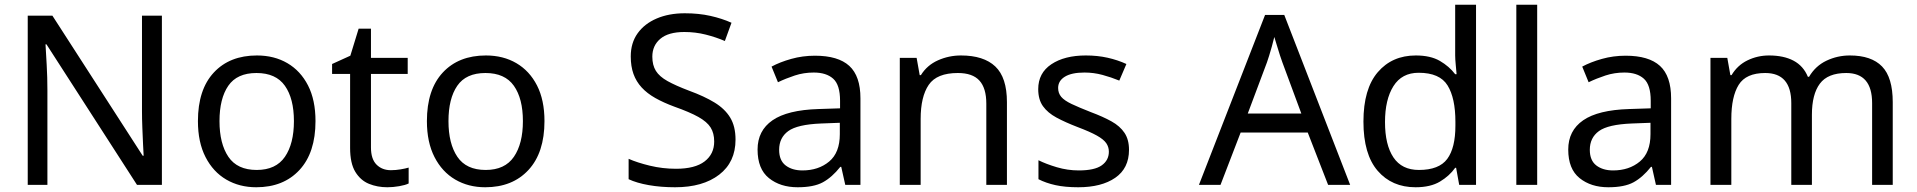

<svg xmlns="http://www.w3.org/2000/svg" viewBox="-20 -780 8086 810"><path d="M663 0H558L176 -593H172Q174 -558 177 -506Q180 -454 180 -399V0H97V-714H201L582 -123H586Q585 -139 583.5 -171Q582 -203 580.5 -241Q579 -279 579 -311V-714H663Z M1311 -269Q1311 -136 1243.5 -63Q1176 10 1061 10Q990 10 934.5 -22.5Q879 -55 847 -117.5Q815 -180 815 -269Q815 -402 882 -474Q949 -546 1064 -546Q1137 -546 1192.5 -513.5Q1248 -481 1279.5 -419.5Q1311 -358 1311 -269ZM906 -269Q906 -174 943.5 -118.5Q981 -63 1063 -63Q1144 -63 1182 -118.5Q1220 -174 1220 -269Q1220 -364 1182 -418Q1144 -472 1062 -472Q980 -472 943 -418Q906 -364 906 -269Z M1629 -62Q1649 -62 1670 -65.5Q1691 -69 1704 -73V-6Q1690 1 1664 5.5Q1638 10 1614 10Q1572 10 1536.5 -4.5Q1501 -19 1479 -55Q1457 -91 1457 -156V-468H1381V-510L1458 -545L1493 -659H1545V-536H1700V-468H1545V-158Q1545 -109 1568.5 -85.5Q1592 -62 1629 -62Z M2277 -269Q2277 -136 2209.5 -63Q2142 10 2027 10Q1956 10 1900.5 -22.5Q1845 -55 1813 -117.5Q1781 -180 1781 -269Q1781 -402 1848 -474Q1915 -546 2030 -546Q2103 -546 2158.5 -513.5Q2214 -481 2245.5 -419.5Q2277 -358 2277 -269ZM1872 -269Q1872 -174 1909.5 -118.5Q1947 -63 2029 -63Q2110 -63 2148 -118.5Q2186 -174 2186 -269Q2186 -364 2148 -418Q2110 -472 2028 -472Q1946 -472 1909 -418Q1872 -364 1872 -269Z M3083 -191Q3083 -96 3014 -43Q2945 10 2828 10Q2768 10 2717 1Q2666 -8 2632 -24V-110Q2668 -94 2721.5 -81Q2775 -68 2832 -68Q2912 -68 2952.5 -99Q2993 -130 2993 -183Q2993 -218 2978 -242Q2963 -266 2926.5 -286.5Q2890 -307 2825 -330Q2779 -347 2744.5 -366.5Q2710 -386 2687 -411Q2664 -436 2652.5 -468Q2641 -500 2641 -542Q2641 -599 2670 -639.5Q2699 -680 2750.5 -702Q2802 -724 2869 -724Q2928 -724 2977 -713Q3026 -702 3066 -684L3038 -607Q3001 -623 2957.5 -634Q2914 -645 2867 -645Q2800 -645 2766 -616.5Q2732 -588 2732 -541Q2732 -505 2747 -481Q2762 -457 2796 -438Q2830 -419 2888 -397Q2951 -374 2994.5 -347.5Q3038 -321 3060.5 -284Q3083 -247 3083 -191Z M3418 -545Q3516 -545 3563 -502Q3610 -459 3610 -365V0H3546L3529 -76H3525Q3490 -32 3451.5 -11Q3413 10 3345 10Q3272 10 3224 -28.5Q3176 -67 3176 -149Q3176 -229 3239 -272.5Q3302 -316 3433 -320L3524 -323V-355Q3524 -422 3495 -448Q3466 -474 3413 -474Q3371 -474 3333 -461.5Q3295 -449 3262 -433L3235 -499Q3270 -518 3318 -531.5Q3366 -545 3418 -545ZM3444 -259Q3344 -255 3305.5 -227Q3267 -199 3267 -148Q3267 -103 3294.5 -82Q3322 -61 3365 -61Q3433 -61 3478 -98.5Q3523 -136 3523 -214V-262Z M4034 -546Q4130 -546 4179 -499.5Q4228 -453 4228 -349V0H4141V-343Q4141 -408 4112 -440Q4083 -472 4021 -472Q3932 -472 3898 -422Q3864 -372 3864 -278V0H3776V-536H3847L3860 -463H3865Q3891 -505 3937 -525.5Q3983 -546 4034 -546Z M4743 -148Q4743 -70 4685 -30Q4627 10 4529 10Q4473 10 4432.5 1Q4392 -8 4361 -24V-104Q4393 -88 4438.5 -74.5Q4484 -61 4531 -61Q4598 -61 4628 -82.5Q4658 -104 4658 -140Q4658 -160 4647 -176Q4636 -192 4607.5 -208Q4579 -224 4526 -244Q4474 -264 4437 -284Q4400 -304 4380 -332Q4360 -360 4360 -404Q4360 -472 4415.5 -509Q4471 -546 4561 -546Q4610 -546 4652.5 -536.5Q4695 -527 4732 -510L4702 -440Q4668 -454 4631 -464Q4594 -474 4555 -474Q4501 -474 4472.5 -456.5Q4444 -439 4444 -409Q4444 -387 4457 -371.5Q4470 -356 4500.5 -341.5Q4531 -327 4582 -307Q4633 -288 4669 -268Q4705 -248 4724 -219.5Q4743 -191 4743 -148Z M5583 0 5497 -221H5214L5129 0H5038L5317 -717H5398L5676 0ZM5390 -517Q5387 -525 5380 -546Q5373 -567 5366.5 -589.5Q5360 -612 5356 -624Q5351 -604 5345.5 -583.5Q5340 -563 5334.5 -546Q5329 -529 5325 -517L5244 -301H5470Z M5952 10Q5852 10 5792 -59.5Q5732 -129 5732 -267Q5732 -405 5792.5 -475.5Q5853 -546 5953 -546Q6015 -546 6054.5 -523Q6094 -500 6119 -467H6125Q6124 -480 6121.5 -505.5Q6119 -531 6119 -546V-760H6207V0H6136L6123 -72H6119Q6095 -38 6055 -14Q6015 10 5952 10ZM5966 -63Q6051 -63 6085.5 -109.5Q6120 -156 6120 -250V-266Q6120 -366 6087 -419.5Q6054 -473 5965 -473Q5894 -473 5858.5 -416.5Q5823 -360 5823 -265Q5823 -169 5858.5 -116Q5894 -63 5966 -63Z M6465 0H6377V-760H6465Z M6838 -545Q6936 -545 6983 -502Q7030 -459 7030 -365V0H6966L6949 -76H6945Q6910 -32 6871.5 -11Q6833 10 6765 10Q6692 10 6644 -28.5Q6596 -67 6596 -149Q6596 -229 6659 -272.5Q6722 -316 6853 -320L6944 -323V-355Q6944 -422 6915 -448Q6886 -474 6833 -474Q6791 -474 6753 -461.5Q6715 -449 6682 -433L6655 -499Q6690 -518 6738 -531.5Q6786 -545 6838 -545ZM6864 -259Q6764 -255 6725.5 -227Q6687 -199 6687 -148Q6687 -103 6714.5 -82Q6742 -61 6785 -61Q6853 -61 6898 -98.5Q6943 -136 6943 -214V-262Z M7784 -546Q7875 -546 7920 -499.5Q7965 -453 7965 -349V0H7878V-345Q7878 -472 7769 -472Q7691 -472 7657.5 -427Q7624 -382 7624 -296V0H7537V-345Q7537 -472 7427 -472Q7346 -472 7315 -422Q7284 -372 7284 -278V0H7196V-536H7267L7280 -463H7285Q7310 -505 7352.5 -525.5Q7395 -546 7443 -546Q7505 -546 7546.5 -524Q7588 -502 7607 -456H7612Q7639 -502 7685.5 -524Q7732 -546 7784 -546Z"/></svg>

Font: Noto Sans Adlam
Style: Regular
Weight: 400
Designer: Mark Jamra, Neil Patel
Foundry: JamraPatel LLC
Version: Version 3.001